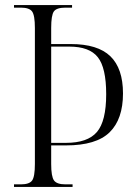

<svg xmlns="http://www.w3.org/2000/svg" viewBox="-20 -734 539 754"><path d="M35 0V-10H62Q95 -10 106 -25Q117 -40 117 -90V-624Q117 -674 106 -689Q95 -704 62 -704H35V-714H263V-704H237Q202 -704 191.5 -689Q181 -674 181 -624V-561H258Q364 -561 413.5 -513Q463 -465 463 -367Q463 -266 410.5 -214.5Q358 -163 239 -163H181V-90Q181 -41 192 -25.5Q203 -10 237 -10H265V0ZM239 -173Q324 -173 360.5 -215.5Q397 -258 397 -364Q397 -468 364 -509.5Q331 -551 252 -551H181V-173Z"/></svg>

Font: Noto Serif Display Condensed Light
Style: Regular
Weight: 300
Width: 3
Designer: Monotype Design Team
Foundry: Monotype Imaging Inc.
Version: Version 2.009